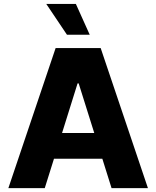

<svg xmlns="http://www.w3.org/2000/svg" viewBox="-20 -977 812 997"><path d="M23.4 0 268.8 -727.3H502.8L748.2 0H559.3L511.4 -152.7H260.3L212.4 0ZM469.5 -286.2 388.5 -544H382.8L302.2 -286.2ZM220.2 -956.7H373.9L446 -796.5H327.8Z"/></svg>

Font: Inter P Extra Bold
Style: Regular
Weight: 800
Designer: Rasmus Andersson
Foundry: rsms
Version: Version 3.018;git-588b23468